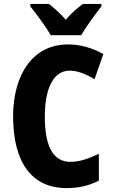

<svg xmlns="http://www.w3.org/2000/svg" viewBox="-20 -1044 577 981"><path d="M239 -864H395C418 -905 468 -973 498 -1011V-1024H404C377 -1004 346 -979 316 -943C287 -977 255 -1004 230 -1024H135V-1011C165 -974 218 -903 239 -864ZM336 -683C378 -683 421 -665 463 -639L508 -768C450 -800 390 -817 327 -817C149 -817 47 -665 47 -449C47 -219 139 -83 320 -83C382 -83 434 -95 485 -121V-258C433 -234 388 -217 340 -217C251 -217 209 -297 209 -448C209 -589 251 -683 336 -683Z"/></svg>

Font: Noto Sans Kannada UI Condensed ExtraBold
Style: Regular
Weight: 800
Width: 3
Designer: Jelle Bosma - Monotype Design Team
Foundry: Monotype Imaging Inc.
Version: Version 2.005